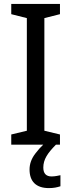

<svg xmlns="http://www.w3.org/2000/svg" viewBox="-20 -734 362 974"><path d="M284.2 -51.8 205.1 -70.8V-642.1L284.2 -662.1V-713.9H37.1V-662.1L116.2 -642.1V-70.8L37.1 -51.8V0H199.2C186 12.2 172.9 26.9 159.7 44.4C139.6 70.3 129.9 97.2 129.9 126C129.9 184.6 161.1 220.2 228 220.2C253.4 220.2 269.5 216.3 286.6 210.9V154.8C277.3 156.2 261.7 161.1 241.7 161.1C213.9 161.1 199.7 146 199.7 116.2C199.7 74.7 221.2 43 263.7 0H284.2Z"/></svg>

Font: Avrile Sans
Style: Regular
Weight: 400
Designer: Monotype Design Team, Google (font), Stefan Peev (BGR Cyrillic), Cristiano Sobral (main changes)
Foundry: The Avrile Sans Project Authors
Version: Version 3.110